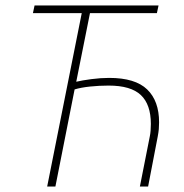

<svg xmlns="http://www.w3.org/2000/svg" viewBox="-20 -680 672 700"><path d="M152 0 278 -632H100L106 -660H558L552 -632H308L258 -382Q279 -387 313 -391.5Q347 -396 378 -396Q473 -396 516.5 -354Q560 -312 560 -234Q560 -221 559 -209.5Q558 -198 555 -182L520 0H490L526 -182Q528 -191 529 -203Q530 -215 530 -228Q530 -299 493.5 -333.5Q457 -368 376 -368Q342 -368 308.5 -364.5Q275 -361 252 -354L182 0Z"/></svg>

Font: Source Sans 3 ExtraLight
Style: Italic
Weight: 250
Italic angle: -11°
Designer: Paul D. Hunt
Foundry: Adobe
Version: Version 3.046;hotconv 1.0.118;makeotfexe 2.5.65603